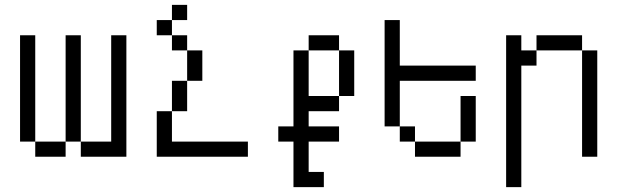

<svg xmlns="http://www.w3.org/2000/svg" viewBox="-20 -645 2540 790"><path d="M125 -62.5V0H250V-62.5ZM125 -62.5V-500H62.5V-62.5ZM250 -62.5H312.5V0H500Q500 0 500 -500H437.5V-62.5H312.5V-500H250Z M1000 0V-62.5H687.5Q687.5 -62.5 687.5 -187.5H625V0ZM750 -562.5V-625H687.5V-562.5H625V-500H687.5V-437.5H750Q750 -437.5 750 -312.5H687.5Q687.5 -312.5 687.5 -187.5H750Q750 -187.5 750 -312.5H812.5Q812.5 -312.5 812.5 -437.5H750V-500H687.5V-562.5Z M1312.5 125V62.5H1250Q1250 62.5 1250 -62.5H1375V-125H1250V-187.5H1375V-250H1250V-437.5H1187.5V-125H1125V-62.5H1187.5V125ZM1375 -250H1437.5V-437.5H1375ZM1250 -437.5H1375V-500H1250Z M1937.5 -312.5V-375H1625V-562.5H1562.5V-125H1625V-62.5H1687.5V0H1875V-62.5H1687.5V-125H1625V-312.5ZM1875 -62.5H1937.5V-250H1875Z M2062.5 -500Q2062.5 -500 2062.5 125H2125Q2125 125 2125 -375H2187.5V-437.5H2125V-500ZM2375 -437.5V0H2437.5V-437.5ZM2187.5 -437.5H2375V-500H2187.5Z"/></svg>

Font: Unifont
Style: Regular
Weight: 500
Version: Version 15.1.04